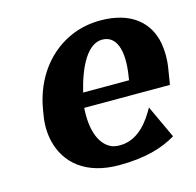

<svg xmlns="http://www.w3.org/2000/svg" viewBox="-86 -627 744 727"><g transform="rotate(-15 286.5 -264.0)"><path d="M67 -246C61 -211 62 -178 69 -147C90 -55 165 10 295 10C400 10 468 -12 520 -43L460 -172L452 -158C416 -97 372 -62 317 -62C299 -62 286 -65 273 -74C238 -97 217 -151 223 -234H559L569 -296C575 -332 574 -364 569 -394C553 -479 488 -538 367 -538C328 -538 292 -531 259 -518C162 -479 90 -389 70 -265ZM234 -291C258 -391 299 -466 355 -466C409 -466 433 -409 416 -304L414 -291Z"/></g></svg>

Font: Aerodynamic
Style: BdObl
Weight: 500
Designer: Google
Version: Version 2.000980; 2014